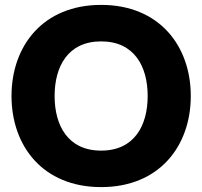

<svg xmlns="http://www.w3.org/2000/svg" viewBox="-20 -752 826 784"><path d="M393 12C631 12 759 -156 759 -360C759 -564 631 -732 393 -732C155 -732 27 -564 27 -360C27 -156 155 12 393 12ZM203 -360C203 -480 257 -583 393 -583C529 -583 583 -480 583 -360C583 -240 529 -137 393 -137C257 -137 203 -240 203 -360Z"/></svg>

Font: Aspekta 750
Style: Regular
Weight: 750
Designer: Ivo Dolenc
Version: Version 2.000